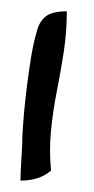

<svg xmlns="http://www.w3.org/2000/svg" viewBox="-20 -439 164 336"><path d="M96.9 -419.2Q96.9 -383.4 91.7 -349.1Q86.5 -314.7 79.6 -280.1Q72.7 -245.5 69.3 -210.9Q65.8 -176.2 69.3 -140.5Q49.4 -122.9 15.8 -122.9Q15.8 -127.4 16.2 -138.5Q16.6 -149.6 17.5 -162.1Q18.3 -174.5 18.8 -185.6Q19.2 -196.7 19.2 -201.2Q20.1 -220 22.2 -243.2Q24.4 -266.5 27.4 -290.3Q30.4 -314.2 34.3 -338.3Q38.2 -362.4 44.2 -383.4Q48.5 -401 59.8 -410.1Q71 -419.2 96.9 -419.2Z"/></svg>

Font: Swanky and Moo Moo Cyrillic
Style: Regular
Weight: 400
Designer: Kimberly Geswein; Denis Ignatov
Foundry: Kimberly Geswein; Denis Ignatov
Version: Version 1.003 June 27, 2018